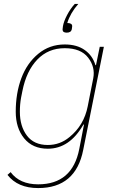

<svg xmlns="http://www.w3.org/2000/svg" viewBox="-20 -744 601 976"><path d="M319 -578Q298 -578 298 -594Q298 -599 300 -611Q304 -635 321 -667.5Q338 -700 360 -724H378Q337 -677 322 -627Q347 -627 347 -611Q347 -605 345 -595Q341 -578 319 -578ZM223 12Q146 12 103 -40.5Q60 -93 60 -176Q60 -270 88.5 -346.5Q117 -423 174.5 -470.5Q232 -518 309 -518Q371 -518 411 -489.5Q451 -461 465 -413H468L487 -506H508L403 18Q365 212 174 212Q70 212 18 145L34 131Q80 193 174 193Q348 193 383 13L407 -111H404Q334 12 223 12ZM223 -7Q285 -7 333 -47Q407 -107 426 -204L454 -346Q465 -403 428 -451Q391 -499 309 -499Q225 -499 169.5 -441Q114 -383 94 -282L87 -247Q81 -214 81 -176Q81 -102 117 -54.5Q153 -7 223 -7Z"/></svg>

Font: IBM Plex Sans Thin
Style: Italic
Weight: 100
Italic angle: -11.31°
Designer: Mike Abbink, Paul van der Laan, Pieter van Rosmalen
Foundry: Bold Monday
Version: Version 3.0